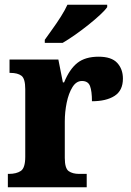

<svg xmlns="http://www.w3.org/2000/svg" viewBox="-20 -786 550 806"><path d="M13 0V-56H17Q49 -56 67.5 -68.5Q86 -81 86 -128V-412Q86 -456 70 -468Q54 -480 24 -480H20V-536H225L244 -440H249Q272 -496 305 -522Q338 -548 394 -548Q448 -548 472 -522Q496 -496 496 -456Q496 -406 461 -383.5Q426 -361 366 -361Q366 -403 358 -424.5Q350 -446 324 -446Q300 -446 284 -420Q268 -394 260 -355Q252 -316 252 -276V-123Q252 -79 268.5 -67.5Q285 -56 312 -56H344V0ZM168 -619Q182 -639 200.5 -664.5Q219 -690 236 -717Q253 -744 263 -766H430V-756Q421 -743 400 -723.5Q379 -704 351.5 -682Q324 -660 295.5 -640Q267 -620 243 -606H168Z"/></svg>

Font: Noto Serif Myanmar SemiCondensed ExtraBold
Style: Regular
Weight: 800
Width: 4
Designer: Ben Mitchell and the Monotype Design Team
Foundry: Monotype Imaging Inc.
Version: Version 2.106; ttfautohint (v1.8.4.7-5d5b)